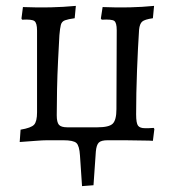

<svg xmlns="http://www.w3.org/2000/svg" viewBox="-20 -477 594 653"><path d="M47 6 50 -36Q86 -42 96 -53Q106 -64 106 -95V-373Q106 -399 97 -405.5Q88 -412 55 -410L53 -414L58 -453Q108 -451 151.5 -452Q195 -453 238 -457L234 -415Q212 -412 201 -408Q190 -404 187 -392.5Q184 -381 182 -357Q180 -321 177.5 -271.5Q175 -222 174 -172.5Q173 -123 173 -85Q173 -61 180.5 -52.5Q188 -44 209 -44H311Q351 -44 363.5 -56.5Q376 -69 376 -106L377 -374Q377 -400 368.5 -406Q360 -412 326 -410L323 -414L329 -453Q377 -451 420.5 -452Q464 -453 504 -457L500 -415Q472 -411 463.5 -403.5Q455 -396 453 -376Q449 -315 446 -237Q443 -159 443 -88Q443 -58 449.5 -49.5Q456 -41 473 -41Q478 -41 485.5 -41Q493 -41 503 -42L505 -38L500 2Q488 1 471.5 1Q455 1 438 0.5Q421 0 404 0H140Q126 0 101 2Q76 4 47 6ZM259 156 252 52Q250 19 240 9.5Q230 0 195 0H346Q324 0 316 8Q308 16 306 38L298 153Z"/></svg>

Font: Alegreya
Style: Regular
Weight: 400
Designer: Juan Pablo del Peral
Foundry: Huerta Tipografica
Version: Version 2.009